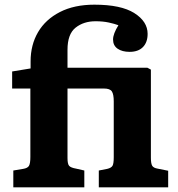

<svg xmlns="http://www.w3.org/2000/svg" viewBox="-20 -802 763 822"><path d="M37 0V-72L79 -79Q98 -82 104 -92Q110 -102 110 -130V-423H32V-496L111 -509V-539Q111 -610 143 -664.5Q175 -719 236.5 -750.5Q298 -782 384 -782Q498 -782 555 -746Q612 -710 612 -657Q612 -621 592 -600.5Q572 -580 535 -580Q503 -580 483.5 -593.5Q464 -607 464 -633Q464 -657 487 -694Q471 -700 446 -705.5Q421 -711 389 -711Q338 -711 303.5 -683.5Q269 -656 269 -589V-512H611L626 -504V-127Q626 -102 631.5 -92.5Q637 -83 655 -80L700 -71V0H403V-72L439 -79Q456 -83 461.5 -92Q467 -101 467 -129V-368Q467 -398 459 -410.5Q451 -423 425 -423H269V-125Q269 -100 276 -92Q283 -84 306 -80L341 -72V0Z"/></svg>

Font: Literata
Style: Bold
Weight: 700
Designer: Latin by Veronika Burian and Jose Scaglione. Greek by Irene Vlachou. Cyrillic by Vera Evstafieva.
Foundry: TypeTogether
Version: Version 3.103; ttfautohint (v1.8.4.7-5d5b);gftools[0.9.29]